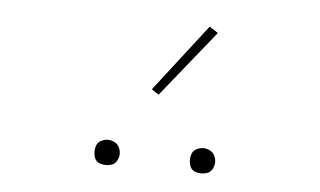

<svg xmlns="http://www.w3.org/2000/svg" viewBox="-34 -1008 668 401"><g transform="rotate(5 300.0 -807.5)"><path d="M400 -654Q395 -654 389.5 -655.5Q384 -657 380.5 -660.5Q377 -664 375.5 -669.5Q374 -675 374 -680Q374 -685 375.5 -690.5Q377 -696 380.5 -699.5Q384 -703 389.5 -705Q395 -707 400 -707Q405 -707 410.5 -705Q416 -703 419.5 -699.5Q423 -696 425 -690.5Q427 -685 427 -680Q427 -675 425 -669.5Q423 -664 419.5 -660.5Q416 -657 410.5 -655.5Q405 -654 400 -654ZM200 -654Q195 -654 189.5 -655.5Q184 -657 180.5 -660.5Q177 -664 175.5 -669.5Q174 -675 174 -680Q174 -685 175.5 -690.5Q177 -696 180.5 -699.5Q184 -703 189.5 -705Q195 -707 200 -707Q205 -707 210.5 -705Q216 -703 219.5 -699.5Q223 -696 225 -690.5Q227 -685 227 -680Q227 -675 225 -669.5Q223 -664 219.5 -660.5Q216 -657 210.5 -655.5Q205 -654 200 -654ZM297 -810 282 -820 391 -961 409 -949Z"/></g></svg>

Font: Iosevka Slab Thin Extended
Style: Regular
Weight: 100
Width: 7
Monospace: yes
Designer: Belleve Invis
Foundry: Belleve Invis
Version: Version 11.1.1; ttfautohint (v1.8.3)